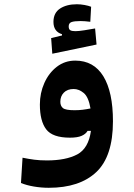

<svg xmlns="http://www.w3.org/2000/svg" viewBox="-20 -639 626 898"><path d="M208 239.3Q173.3 239.3 138.4 233.4Q103.5 227.5 78.1 216.8L85.4 98.6Q114.3 104.5 140.4 107.9Q166.5 111.3 199.2 111.3Q288.1 111.3 341.1 83.3Q394 55.2 405.3 -26.9H389.6Q381.3 -12.2 361.8 -3.7Q342.3 4.9 307.1 4.9Q225.6 4.9 196 -34.2Q166.5 -73.2 166.5 -149.9Q166.5 -204.1 187.5 -251Q208.5 -297.9 245.8 -326.7Q283.2 -355.5 332 -355.5Q418.5 -355.5 463.4 -282.2Q508.3 -209 508.3 -71.8Q508.3 92.3 430.4 165.8Q352.5 239.3 208 239.3ZM403.3 -131.8Q394 -185.5 371.6 -204.1Q349.1 -222.7 324.7 -222.7Q294.9 -222.7 278.6 -205.8Q262.2 -189 262.2 -163.1Q262.2 -143.6 274.4 -133.5Q286.6 -123.5 328.6 -123.5Q349.1 -123.5 366.7 -125.7Q384.3 -127.9 403.3 -131.8ZM224.6 -387.7 219.2 -460.9 270 -473.1V-479Q230 -491.2 230 -536.6Q230 -578.6 260.7 -598.9Q291.5 -619.1 339.4 -619.1Q356.4 -619.1 375.2 -615.7Q394 -612.3 406.2 -607.4L402.3 -537.1Q376 -540.5 356.4 -540.5Q328.1 -540.5 314.7 -535.9Q301.3 -531.2 301.3 -515.6Q301.3 -502 308.8 -497.6Q316.4 -493.2 332.5 -493.2Q348.1 -493.2 375.5 -497.6Q402.8 -502 424.8 -505.9L431.6 -430.7Z"/></svg>

Font: Cascadia Code PL
Style: Bold
Weight: 700
Monospace: yes
Designer: Aaron Bell
Foundry: Saja Typeworks
Version: Version 2404.023; ttfautohint (v1.8.4)